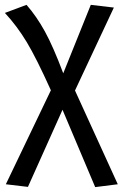

<svg xmlns="http://www.w3.org/2000/svg" viewBox="-25 -558 511 789"><path d="M283.2 -186 459 199.2 366.2 210.9 231.9 -106.9 89.8 210 -1 199.2 184.1 -187Q124.5 -319.3 84.7 -385.3Q44.9 -451.2 -4.9 -504.9L84 -538.1Q125 -491.2 159.2 -429.2Q193.4 -367.2 234.9 -256.8L348.1 -538.1L442.9 -526.9Z"/></svg>

Font: FiraGO
Style: Regular
Weight: 400
Designer: bBox Type
Foundry: bBox Type GmbH
Version: Version 1.001;PS 001.001;hotconv 1.0.88;makeotf.lib2.5.64775